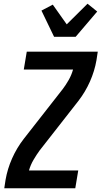

<svg xmlns="http://www.w3.org/2000/svg" viewBox="-20 -1013 546 1033"><path d="M3 0 10 -46Q20 -104 45 -160.5Q70 -217 108 -266L313 -528V-529H314Q334 -555 349.5 -582.5Q365 -610 373 -639H108L124 -735H506L499 -689Q489 -631 464 -574.5Q439 -518 401 -469L196 -207V-206H195Q176 -180 160 -152.5Q144 -125 136 -96H401L385 0ZM271 -815 203 -956 264 -988 339 -882 451 -993 503 -951 387 -815Z"/></svg>

Font: Iosevka Term Curly Oblique
Style: Bold
Weight: 700
Italic angle: -9°
Designer: Belleve Invis
Foundry: Belleve Invis
Version: Version 32.3.0